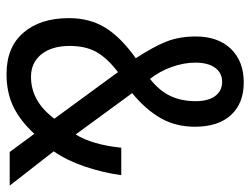

<svg xmlns="http://www.w3.org/2000/svg" viewBox="-110 -654 774 594"><g transform="rotate(90 277.0 -357.0)"><path d="M234.9 -724.1Q299.8 -724.1 335.9 -684.6Q372.1 -645 372.1 -573.2Q372.1 -514.2 345.9 -467.8Q319.8 -421.4 268.1 -378.9L396 -204.1Q427.7 -255.4 437 -345.2H522Q514.2 -288.6 495.4 -232.9Q476.6 -177.2 448.2 -136.2L554.2 0H450.2L394 -76.2Q354.5 -33.2 310.8 -11.7Q267.1 9.8 209 9.8Q126 9.8 81.1 -42.5Q36.1 -94.7 36.1 -183.1Q36.1 -248.5 66.2 -296.6Q96.2 -344.7 160.2 -390.1Q125.5 -442.9 109.1 -483.6Q92.8 -524.4 92.8 -575.2Q92.8 -644.5 131.1 -684.3Q169.4 -724.1 234.9 -724.1ZM232.9 -657.2Q205.6 -657.2 189.7 -635.5Q173.8 -613.8 173.8 -574.2Q173.8 -539.1 187 -501.7Q200.2 -464.4 224.1 -434.1Q260.7 -462.9 276.9 -497.1Q293 -531.2 293 -575.2Q293 -614.3 277.1 -635.7Q261.2 -657.2 232.9 -657.2ZM203.1 -335Q159.7 -301.8 140.9 -268.3Q122.1 -234.9 122.1 -186Q122.1 -130.4 147.9 -98.1Q173.8 -65.9 217.8 -65.9Q293.5 -65.9 347.2 -138.2Z"/></g></svg>

Font: Noto Sans Thai Looped Condensed
Style: Regular
Weight: 400
Width: 3
Designer: Sasikarn Vongin, Ben Mitchell
Foundry: The Fontpad Ltd
Version: Version 1.00